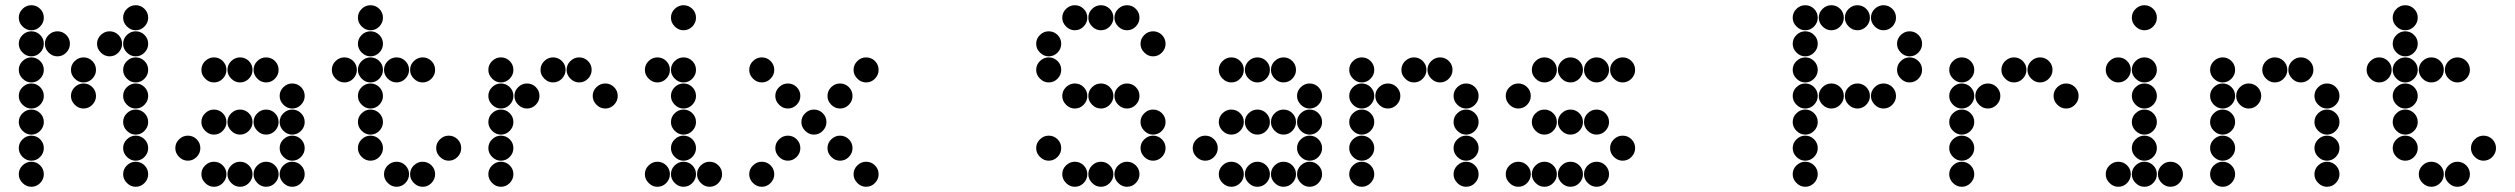

<svg xmlns="http://www.w3.org/2000/svg" viewBox="-20 -718 9640 736"><path d="M52 -650Q52 -631 66.5 -616.5Q81 -602 100 -602Q120 -602 134 -616.5Q148 -631 148 -650Q148 -670 134 -684Q120 -698 100 -698Q81 -698 66.5 -684Q52 -670 52 -650ZM452 -650Q452 -631 466.5 -616.5Q481 -602 500 -602Q520 -602 534 -616.5Q548 -631 548 -650Q548 -670 534 -684Q520 -698 500 -698Q481 -698 466.5 -684Q452 -670 452 -650ZM52 -550Q52 -531 66.5 -516.5Q81 -502 100 -502Q120 -502 134 -516.5Q148 -531 148 -550Q148 -570 134 -584Q120 -598 100 -598Q81 -598 66.5 -584Q52 -570 52 -550ZM152 -550Q152 -531 166.5 -516.5Q181 -502 200 -502Q220 -502 234 -516.5Q248 -531 248 -550Q248 -570 234 -584Q220 -598 200 -598Q181 -598 166.5 -584Q152 -570 152 -550ZM352 -550Q352 -531 366.5 -516.5Q381 -502 400 -502Q420 -502 434 -516.5Q448 -531 448 -550Q448 -570 434 -584Q420 -598 400 -598Q381 -598 366.5 -584Q352 -570 352 -550ZM452 -550Q452 -531 466.5 -516.5Q481 -502 500 -502Q520 -502 534 -516.5Q548 -531 548 -550Q548 -570 534 -584Q520 -598 500 -598Q481 -598 466.5 -584Q452 -570 452 -550ZM52 -450Q52 -431 66.5 -416.5Q81 -402 100 -402Q120 -402 134 -416.5Q148 -431 148 -450Q148 -470 134 -484Q120 -498 100 -498Q81 -498 66.5 -484Q52 -470 52 -450ZM252 -450Q252 -431 266.5 -416.5Q281 -402 300 -402Q320 -402 334 -416.5Q348 -431 348 -450Q348 -470 334 -484Q320 -498 300 -498Q281 -498 266.5 -484Q252 -470 252 -450ZM452 -450Q452 -431 466.5 -416.5Q481 -402 500 -402Q520 -402 534 -416.5Q548 -431 548 -450Q548 -470 534 -484Q520 -498 500 -498Q481 -498 466.5 -484Q452 -470 452 -450ZM52 -350Q52 -331 66.5 -316.5Q81 -302 100 -302Q120 -302 134 -316.5Q148 -331 148 -350Q148 -370 134 -384Q120 -398 100 -398Q81 -398 66.5 -384Q52 -370 52 -350ZM252 -350Q252 -331 266.5 -316.5Q281 -302 300 -302Q320 -302 334 -316.5Q348 -331 348 -350Q348 -370 334 -384Q320 -398 300 -398Q281 -398 266.5 -384Q252 -370 252 -350ZM452 -350Q452 -331 466.5 -316.5Q481 -302 500 -302Q520 -302 534 -316.5Q548 -331 548 -350Q548 -370 534 -384Q520 -398 500 -398Q481 -398 466.5 -384Q452 -370 452 -350ZM52 -250Q52 -231 66.5 -216.5Q81 -202 100 -202Q120 -202 134 -216.5Q148 -231 148 -250Q148 -270 134 -284Q120 -298 100 -298Q81 -298 66.5 -284Q52 -270 52 -250ZM452 -250Q452 -231 466.5 -216.5Q481 -202 500 -202Q520 -202 534 -216.5Q548 -231 548 -250Q548 -270 534 -284Q520 -298 500 -298Q481 -298 466.5 -284Q452 -270 452 -250ZM52 -150Q52 -131 66.5 -116.5Q81 -102 100 -102Q120 -102 134 -116.5Q148 -131 148 -150Q148 -170 134 -184Q120 -198 100 -198Q81 -198 66.5 -184Q52 -170 52 -150ZM452 -150Q452 -131 466.5 -116.5Q481 -102 500 -102Q520 -102 534 -116.5Q548 -131 548 -150Q548 -170 534 -184Q520 -198 500 -198Q481 -198 466.5 -184Q452 -170 452 -150ZM52 -50Q52 -31 66.5 -16.5Q81 -2 100 -2Q120 -2 134 -16.5Q148 -31 148 -50Q148 -70 134 -84Q120 -98 100 -98Q81 -98 66.5 -84Q52 -70 52 -50ZM452 -50Q452 -31 466.5 -16.5Q481 -2 500 -2Q520 -2 534 -16.5Q548 -31 548 -50Q548 -70 534 -84Q520 -98 500 -98Q481 -98 466.5 -84Q452 -70 452 -50Z M752 -450Q752 -431 766.5 -416.5Q781 -402 800 -402Q820 -402 834 -416.5Q848 -431 848 -450Q848 -470 834 -484Q820 -498 800 -498Q781 -498 766.5 -484Q752 -470 752 -450ZM852 -450Q852 -431 866.5 -416.5Q881 -402 900 -402Q920 -402 934 -416.5Q948 -431 948 -450Q948 -470 934 -484Q920 -498 900 -498Q881 -498 866.5 -484Q852 -470 852 -450ZM952 -450Q952 -431 966.5 -416.5Q981 -402 1000 -402Q1020 -402 1034 -416.5Q1048 -431 1048 -450Q1048 -470 1034 -484Q1020 -498 1000 -498Q981 -498 966.5 -484Q952 -470 952 -450ZM1052 -350Q1052 -331 1066.5 -316.5Q1081 -302 1100 -302Q1120 -302 1134 -316.5Q1148 -331 1148 -350Q1148 -370 1134 -384Q1120 -398 1100 -398Q1081 -398 1066.5 -384Q1052 -370 1052 -350ZM752 -250Q752 -231 766.5 -216.5Q781 -202 800 -202Q820 -202 834 -216.5Q848 -231 848 -250Q848 -270 834 -284Q820 -298 800 -298Q781 -298 766.5 -284Q752 -270 752 -250ZM852 -250Q852 -231 866.5 -216.5Q881 -202 900 -202Q920 -202 934 -216.5Q948 -231 948 -250Q948 -270 934 -284Q920 -298 900 -298Q881 -298 866.5 -284Q852 -270 852 -250ZM952 -250Q952 -231 966.5 -216.5Q981 -202 1000 -202Q1020 -202 1034 -216.5Q1048 -231 1048 -250Q1048 -270 1034 -284Q1020 -298 1000 -298Q981 -298 966.5 -284Q952 -270 952 -250ZM1052 -250Q1052 -231 1066.5 -216.5Q1081 -202 1100 -202Q1120 -202 1134 -216.5Q1148 -231 1148 -250Q1148 -270 1134 -284Q1120 -298 1100 -298Q1081 -298 1066.5 -284Q1052 -270 1052 -250ZM652 -150Q652 -131 666.5 -116.5Q681 -102 700 -102Q720 -102 734 -116.5Q748 -131 748 -150Q748 -170 734 -184Q720 -198 700 -198Q681 -198 666.5 -184Q652 -170 652 -150ZM1052 -150Q1052 -131 1066.5 -116.5Q1081 -102 1100 -102Q1120 -102 1134 -116.5Q1148 -131 1148 -150Q1148 -170 1134 -184Q1120 -198 1100 -198Q1081 -198 1066.5 -184Q1052 -170 1052 -150ZM752 -50Q752 -31 766.5 -16.5Q781 -2 800 -2Q820 -2 834 -16.5Q848 -31 848 -50Q848 -70 834 -84Q820 -98 800 -98Q781 -98 766.5 -84Q752 -70 752 -50ZM852 -50Q852 -31 866.5 -16.5Q881 -2 900 -2Q920 -2 934 -16.5Q948 -31 948 -50Q948 -70 934 -84Q920 -98 900 -98Q881 -98 866.5 -84Q852 -70 852 -50ZM952 -50Q952 -31 966.5 -16.5Q981 -2 1000 -2Q1020 -2 1034 -16.5Q1048 -31 1048 -50Q1048 -70 1034 -84Q1020 -98 1000 -98Q981 -98 966.5 -84Q952 -70 952 -50ZM1052 -50Q1052 -31 1066.5 -16.5Q1081 -2 1100 -2Q1120 -2 1134 -16.5Q1148 -31 1148 -50Q1148 -70 1134 -84Q1120 -98 1100 -98Q1081 -98 1066.5 -84Q1052 -70 1052 -50Z M1352 -650Q1352 -631 1366.5 -616.5Q1381 -602 1400 -602Q1420 -602 1434 -616.5Q1448 -631 1448 -650Q1448 -670 1434 -684Q1420 -698 1400 -698Q1381 -698 1366.5 -684Q1352 -670 1352 -650ZM1352 -550Q1352 -531 1366.5 -516.5Q1381 -502 1400 -502Q1420 -502 1434 -516.5Q1448 -531 1448 -550Q1448 -570 1434 -584Q1420 -598 1400 -598Q1381 -598 1366.5 -584Q1352 -570 1352 -550ZM1252 -450Q1252 -431 1266.5 -416.5Q1281 -402 1300 -402Q1320 -402 1334 -416.5Q1348 -431 1348 -450Q1348 -470 1334 -484Q1320 -498 1300 -498Q1281 -498 1266.5 -484Q1252 -470 1252 -450ZM1352 -450Q1352 -431 1366.5 -416.5Q1381 -402 1400 -402Q1420 -402 1434 -416.5Q1448 -431 1448 -450Q1448 -470 1434 -484Q1420 -498 1400 -498Q1381 -498 1366.5 -484Q1352 -470 1352 -450ZM1452 -450Q1452 -431 1466.5 -416.5Q1481 -402 1500 -402Q1520 -402 1534 -416.5Q1548 -431 1548 -450Q1548 -470 1534 -484Q1520 -498 1500 -498Q1481 -498 1466.5 -484Q1452 -470 1452 -450ZM1552 -450Q1552 -431 1566.5 -416.5Q1581 -402 1600 -402Q1620 -402 1634 -416.5Q1648 -431 1648 -450Q1648 -470 1634 -484Q1620 -498 1600 -498Q1581 -498 1566.5 -484Q1552 -470 1552 -450ZM1352 -350Q1352 -331 1366.5 -316.5Q1381 -302 1400 -302Q1420 -302 1434 -316.5Q1448 -331 1448 -350Q1448 -370 1434 -384Q1420 -398 1400 -398Q1381 -398 1366.5 -384Q1352 -370 1352 -350ZM1352 -250Q1352 -231 1366.5 -216.5Q1381 -202 1400 -202Q1420 -202 1434 -216.5Q1448 -231 1448 -250Q1448 -270 1434 -284Q1420 -298 1400 -298Q1381 -298 1366.5 -284Q1352 -270 1352 -250ZM1352 -150Q1352 -131 1366.5 -116.5Q1381 -102 1400 -102Q1420 -102 1434 -116.5Q1448 -131 1448 -150Q1448 -170 1434 -184Q1420 -198 1400 -198Q1381 -198 1366.5 -184Q1352 -170 1352 -150ZM1652 -150Q1652 -131 1666.5 -116.5Q1681 -102 1700 -102Q1720 -102 1734 -116.5Q1748 -131 1748 -150Q1748 -170 1734 -184Q1720 -198 1700 -198Q1681 -198 1666.5 -184Q1652 -170 1652 -150ZM1452 -50Q1452 -31 1466.5 -16.5Q1481 -2 1500 -2Q1520 -2 1534 -16.5Q1548 -31 1548 -50Q1548 -70 1534 -84Q1520 -98 1500 -98Q1481 -98 1466.5 -84Q1452 -70 1452 -50ZM1552 -50Q1552 -31 1566.5 -16.5Q1581 -2 1600 -2Q1620 -2 1634 -16.5Q1648 -31 1648 -50Q1648 -70 1634 -84Q1620 -98 1600 -98Q1581 -98 1566.5 -84Q1552 -70 1552 -50Z M1852 -450Q1852 -431 1866.5 -416.5Q1881 -402 1900 -402Q1920 -402 1934 -416.5Q1948 -431 1948 -450Q1948 -470 1934 -484Q1920 -498 1900 -498Q1881 -498 1866.5 -484Q1852 -470 1852 -450ZM2052 -450Q2052 -431 2066.5 -416.5Q2081 -402 2100 -402Q2120 -402 2134 -416.5Q2148 -431 2148 -450Q2148 -470 2134 -484Q2120 -498 2100 -498Q2081 -498 2066.5 -484Q2052 -470 2052 -450ZM2152 -450Q2152 -431 2166.5 -416.5Q2181 -402 2200 -402Q2220 -402 2234 -416.5Q2248 -431 2248 -450Q2248 -470 2234 -484Q2220 -498 2200 -498Q2181 -498 2166.5 -484Q2152 -470 2152 -450ZM1852 -350Q1852 -331 1866.5 -316.5Q1881 -302 1900 -302Q1920 -302 1934 -316.5Q1948 -331 1948 -350Q1948 -370 1934 -384Q1920 -398 1900 -398Q1881 -398 1866.5 -384Q1852 -370 1852 -350ZM1952 -350Q1952 -331 1966.5 -316.5Q1981 -302 2000 -302Q2020 -302 2034 -316.5Q2048 -331 2048 -350Q2048 -370 2034 -384Q2020 -398 2000 -398Q1981 -398 1966.5 -384Q1952 -370 1952 -350ZM2252 -350Q2252 -331 2266.5 -316.5Q2281 -302 2300 -302Q2320 -302 2334 -316.5Q2348 -331 2348 -350Q2348 -370 2334 -384Q2320 -398 2300 -398Q2281 -398 2266.5 -384Q2252 -370 2252 -350ZM1852 -250Q1852 -231 1866.5 -216.5Q1881 -202 1900 -202Q1920 -202 1934 -216.5Q1948 -231 1948 -250Q1948 -270 1934 -284Q1920 -298 1900 -298Q1881 -298 1866.5 -284Q1852 -270 1852 -250ZM1852 -150Q1852 -131 1866.5 -116.5Q1881 -102 1900 -102Q1920 -102 1934 -116.5Q1948 -131 1948 -150Q1948 -170 1934 -184Q1920 -198 1900 -198Q1881 -198 1866.5 -184Q1852 -170 1852 -150ZM1852 -50Q1852 -31 1866.5 -16.5Q1881 -2 1900 -2Q1920 -2 1934 -16.5Q1948 -31 1948 -50Q1948 -70 1934 -84Q1920 -98 1900 -98Q1881 -98 1866.5 -84Q1852 -70 1852 -50Z M2452 -450Q2452 -431 2466.5 -416.5Q2481 -402 2500 -402Q2520 -402 2534 -416.5Q2548 -431 2548 -450Q2548 -470 2534 -484Q2520 -498 2500 -498Q2481 -498 2466.5 -484Q2452 -470 2452 -450ZM2552 -450Q2552 -431 2566.5 -416.5Q2581 -402 2600 -402Q2620 -402 2634 -416.5Q2648 -431 2648 -450Q2648 -470 2634 -484Q2620 -498 2600 -498Q2581 -498 2566.5 -484Q2552 -470 2552 -450ZM2552 -350Q2552 -331 2566.5 -316.5Q2581 -302 2600 -302Q2620 -302 2634 -316.5Q2648 -331 2648 -350Q2648 -370 2634 -384Q2620 -398 2600 -398Q2581 -398 2566.5 -384Q2552 -370 2552 -350ZM2552 -250Q2552 -231 2566.5 -216.5Q2581 -202 2600 -202Q2620 -202 2634 -216.5Q2648 -231 2648 -250Q2648 -270 2634 -284Q2620 -298 2600 -298Q2581 -298 2566.5 -284Q2552 -270 2552 -250ZM2552 -150Q2552 -131 2566.5 -116.5Q2581 -102 2600 -102Q2620 -102 2634 -116.5Q2648 -131 2648 -150Q2648 -170 2634 -184Q2620 -198 2600 -198Q2581 -198 2566.5 -184Q2552 -170 2552 -150ZM2452 -50Q2452 -31 2466.5 -16.5Q2481 -2 2500 -2Q2520 -2 2534 -16.5Q2548 -31 2548 -50Q2548 -70 2534 -84Q2520 -98 2500 -98Q2481 -98 2466.5 -84Q2452 -70 2452 -50ZM2552 -50Q2552 -31 2566.5 -16.5Q2581 -2 2600 -2Q2620 -2 2634 -16.5Q2648 -31 2648 -50Q2648 -70 2634 -84Q2620 -98 2600 -98Q2581 -98 2566.5 -84Q2552 -70 2552 -50ZM2652 -50Q2652 -31 2666.5 -16.5Q2681 -2 2700 -2Q2720 -2 2734 -16.5Q2748 -31 2748 -50Q2748 -70 2734 -84Q2720 -98 2700 -98Q2681 -98 2666.5 -84Q2652 -70 2652 -50ZM2552 -650Q2552 -631 2566.5 -616.5Q2581 -602 2600 -602Q2620 -602 2634 -616.5Q2648 -631 2648 -650Q2648 -670 2634 -684Q2620 -698 2600 -698Q2581 -698 2566.5 -684Q2552 -670 2552 -650Z M2852 -450Q2852 -431 2866.5 -416.5Q2881 -402 2900 -402Q2920 -402 2934 -416.5Q2948 -431 2948 -450Q2948 -470 2934 -484Q2920 -498 2900 -498Q2881 -498 2866.5 -484Q2852 -470 2852 -450ZM3252 -450Q3252 -431 3266.5 -416.5Q3281 -402 3300 -402Q3320 -402 3334 -416.5Q3348 -431 3348 -450Q3348 -470 3334 -484Q3320 -498 3300 -498Q3281 -498 3266.5 -484Q3252 -470 3252 -450ZM2952 -350Q2952 -331 2966.5 -316.5Q2981 -302 3000 -302Q3020 -302 3034 -316.5Q3048 -331 3048 -350Q3048 -370 3034 -384Q3020 -398 3000 -398Q2981 -398 2966.5 -384Q2952 -370 2952 -350ZM3152 -350Q3152 -331 3166.5 -316.5Q3181 -302 3200 -302Q3220 -302 3234 -316.5Q3248 -331 3248 -350Q3248 -370 3234 -384Q3220 -398 3200 -398Q3181 -398 3166.5 -384Q3152 -370 3152 -350ZM3052 -250Q3052 -231 3066.5 -216.5Q3081 -202 3100 -202Q3120 -202 3134 -216.5Q3148 -231 3148 -250Q3148 -270 3134 -284Q3120 -298 3100 -298Q3081 -298 3066.5 -284Q3052 -270 3052 -250ZM2952 -150Q2952 -131 2966.5 -116.5Q2981 -102 3000 -102Q3020 -102 3034 -116.5Q3048 -131 3048 -150Q3048 -170 3034 -184Q3020 -198 3000 -198Q2981 -198 2966.5 -184Q2952 -170 2952 -150ZM3152 -150Q3152 -131 3166.5 -116.5Q3181 -102 3200 -102Q3220 -102 3234 -116.5Q3248 -131 3248 -150Q3248 -170 3234 -184Q3220 -198 3200 -198Q3181 -198 3166.5 -184Q3152 -170 3152 -150ZM2852 -50Q2852 -31 2866.5 -16.5Q2881 -2 2900 -2Q2920 -2 2934 -16.5Q2948 -31 2948 -50Q2948 -70 2934 -84Q2920 -98 2900 -98Q2881 -98 2866.5 -84Q2852 -70 2852 -50ZM3252 -50Q3252 -31 3266.5 -16.5Q3281 -2 3300 -2Q3320 -2 3334 -16.5Q3348 -31 3348 -50Q3348 -70 3334 -84Q3320 -98 3300 -98Q3281 -98 3266.5 -84Q3252 -70 3252 -50Z M4052 -650Q4052 -631 4066.5 -616.5Q4081 -602 4100 -602Q4120 -602 4134 -616.5Q4148 -631 4148 -650Q4148 -670 4134 -684Q4120 -698 4100 -698Q4081 -698 4066.5 -684Q4052 -670 4052 -650ZM4152 -650Q4152 -631 4166.5 -616.5Q4181 -602 4200 -602Q4220 -602 4234 -616.5Q4248 -631 4248 -650Q4248 -670 4234 -684Q4220 -698 4200 -698Q4181 -698 4166.5 -684Q4152 -670 4152 -650ZM4252 -650Q4252 -631 4266.5 -616.5Q4281 -602 4300 -602Q4320 -602 4334 -616.5Q4348 -631 4348 -650Q4348 -670 4334 -684Q4320 -698 4300 -698Q4281 -698 4266.5 -684Q4252 -670 4252 -650ZM3952 -550Q3952 -531 3966.5 -516.5Q3981 -502 4000 -502Q4020 -502 4034 -516.5Q4048 -531 4048 -550Q4048 -570 4034 -584Q4020 -598 4000 -598Q3981 -598 3966.5 -584Q3952 -570 3952 -550ZM4352 -550Q4352 -531 4366.5 -516.5Q4381 -502 4400 -502Q4420 -502 4434 -516.5Q4448 -531 4448 -550Q4448 -570 4434 -584Q4420 -598 4400 -598Q4381 -598 4366.5 -584Q4352 -570 4352 -550ZM3952 -450Q3952 -431 3966.5 -416.5Q3981 -402 4000 -402Q4020 -402 4034 -416.5Q4048 -431 4048 -450Q4048 -470 4034 -484Q4020 -498 4000 -498Q3981 -498 3966.5 -484Q3952 -470 3952 -450ZM4052 -350Q4052 -331 4066.5 -316.5Q4081 -302 4100 -302Q4120 -302 4134 -316.5Q4148 -331 4148 -350Q4148 -370 4134 -384Q4120 -398 4100 -398Q4081 -398 4066.5 -384Q4052 -370 4052 -350ZM4152 -350Q4152 -331 4166.5 -316.5Q4181 -302 4200 -302Q4220 -302 4234 -316.5Q4248 -331 4248 -350Q4248 -370 4234 -384Q4220 -398 4200 -398Q4181 -398 4166.5 -384Q4152 -370 4152 -350ZM4252 -350Q4252 -331 4266.5 -316.5Q4281 -302 4300 -302Q4320 -302 4334 -316.5Q4348 -331 4348 -350Q4348 -370 4334 -384Q4320 -398 4300 -398Q4281 -398 4266.5 -384Q4252 -370 4252 -350ZM4352 -250Q4352 -231 4366.5 -216.5Q4381 -202 4400 -202Q4420 -202 4434 -216.5Q4448 -231 4448 -250Q4448 -270 4434 -284Q4420 -298 4400 -298Q4381 -298 4366.5 -284Q4352 -270 4352 -250ZM3952 -150Q3952 -131 3966.5 -116.5Q3981 -102 4000 -102Q4020 -102 4034 -116.5Q4048 -131 4048 -150Q4048 -170 4034 -184Q4020 -198 4000 -198Q3981 -198 3966.5 -184Q3952 -170 3952 -150ZM4352 -150Q4352 -131 4366.5 -116.5Q4381 -102 4400 -102Q4420 -102 4434 -116.5Q4448 -131 4448 -150Q4448 -170 4434 -184Q4420 -198 4400 -198Q4381 -198 4366.5 -184Q4352 -170 4352 -150ZM4052 -50Q4052 -31 4066.5 -16.5Q4081 -2 4100 -2Q4120 -2 4134 -16.5Q4148 -31 4148 -50Q4148 -70 4134 -84Q4120 -98 4100 -98Q4081 -98 4066.5 -84Q4052 -70 4052 -50ZM4152 -50Q4152 -31 4166.5 -16.5Q4181 -2 4200 -2Q4220 -2 4234 -16.5Q4248 -31 4248 -50Q4248 -70 4234 -84Q4220 -98 4200 -98Q4181 -98 4166.5 -84Q4152 -70 4152 -50ZM4252 -50Q4252 -31 4266.5 -16.5Q4281 -2 4300 -2Q4320 -2 4334 -16.5Q4348 -31 4348 -50Q4348 -70 4334 -84Q4320 -98 4300 -98Q4281 -98 4266.5 -84Q4252 -70 4252 -50Z M4652 -450Q4652 -431 4666.5 -416.5Q4681 -402 4700 -402Q4720 -402 4734 -416.5Q4748 -431 4748 -450Q4748 -470 4734 -484Q4720 -498 4700 -498Q4681 -498 4666.5 -484Q4652 -470 4652 -450ZM4752 -450Q4752 -431 4766.5 -416.5Q4781 -402 4800 -402Q4820 -402 4834 -416.5Q4848 -431 4848 -450Q4848 -470 4834 -484Q4820 -498 4800 -498Q4781 -498 4766.5 -484Q4752 -470 4752 -450ZM4852 -450Q4852 -431 4866.5 -416.5Q4881 -402 4900 -402Q4920 -402 4934 -416.5Q4948 -431 4948 -450Q4948 -470 4934 -484Q4920 -498 4900 -498Q4881 -498 4866.5 -484Q4852 -470 4852 -450ZM4952 -350Q4952 -331 4966.5 -316.5Q4981 -302 5000 -302Q5020 -302 5034 -316.5Q5048 -331 5048 -350Q5048 -370 5034 -384Q5020 -398 5000 -398Q4981 -398 4966.5 -384Q4952 -370 4952 -350ZM4652 -250Q4652 -231 4666.5 -216.5Q4681 -202 4700 -202Q4720 -202 4734 -216.5Q4748 -231 4748 -250Q4748 -270 4734 -284Q4720 -298 4700 -298Q4681 -298 4666.5 -284Q4652 -270 4652 -250ZM4752 -250Q4752 -231 4766.5 -216.5Q4781 -202 4800 -202Q4820 -202 4834 -216.5Q4848 -231 4848 -250Q4848 -270 4834 -284Q4820 -298 4800 -298Q4781 -298 4766.5 -284Q4752 -270 4752 -250ZM4852 -250Q4852 -231 4866.5 -216.5Q4881 -202 4900 -202Q4920 -202 4934 -216.5Q4948 -231 4948 -250Q4948 -270 4934 -284Q4920 -298 4900 -298Q4881 -298 4866.5 -284Q4852 -270 4852 -250ZM4952 -250Q4952 -231 4966.5 -216.5Q4981 -202 5000 -202Q5020 -202 5034 -216.5Q5048 -231 5048 -250Q5048 -270 5034 -284Q5020 -298 5000 -298Q4981 -298 4966.5 -284Q4952 -270 4952 -250ZM4552 -150Q4552 -131 4566.5 -116.5Q4581 -102 4600 -102Q4620 -102 4634 -116.5Q4648 -131 4648 -150Q4648 -170 4634 -184Q4620 -198 4600 -198Q4581 -198 4566.5 -184Q4552 -170 4552 -150ZM4952 -150Q4952 -131 4966.5 -116.5Q4981 -102 5000 -102Q5020 -102 5034 -116.5Q5048 -131 5048 -150Q5048 -170 5034 -184Q5020 -198 5000 -198Q4981 -198 4966.5 -184Q4952 -170 4952 -150ZM4652 -50Q4652 -31 4666.5 -16.5Q4681 -2 4700 -2Q4720 -2 4734 -16.5Q4748 -31 4748 -50Q4748 -70 4734 -84Q4720 -98 4700 -98Q4681 -98 4666.5 -84Q4652 -70 4652 -50ZM4752 -50Q4752 -31 4766.5 -16.5Q4781 -2 4800 -2Q4820 -2 4834 -16.5Q4848 -31 4848 -50Q4848 -70 4834 -84Q4820 -98 4800 -98Q4781 -98 4766.5 -84Q4752 -70 4752 -50ZM4852 -50Q4852 -31 4866.5 -16.5Q4881 -2 4900 -2Q4920 -2 4934 -16.5Q4948 -31 4948 -50Q4948 -70 4934 -84Q4920 -98 4900 -98Q4881 -98 4866.5 -84Q4852 -70 4852 -50ZM4952 -50Q4952 -31 4966.5 -16.5Q4981 -2 5000 -2Q5020 -2 5034 -16.5Q5048 -31 5048 -50Q5048 -70 5034 -84Q5020 -98 5000 -98Q4981 -98 4966.5 -84Q4952 -70 4952 -50Z M5152 -450Q5152 -431 5166.5 -416.5Q5181 -402 5200 -402Q5220 -402 5234 -416.5Q5248 -431 5248 -450Q5248 -470 5234 -484Q5220 -498 5200 -498Q5181 -498 5166.5 -484Q5152 -470 5152 -450ZM5352 -450Q5352 -431 5366.5 -416.5Q5381 -402 5400 -402Q5420 -402 5434 -416.5Q5448 -431 5448 -450Q5448 -470 5434 -484Q5420 -498 5400 -498Q5381 -498 5366.5 -484Q5352 -470 5352 -450ZM5452 -450Q5452 -431 5466.5 -416.5Q5481 -402 5500 -402Q5520 -402 5534 -416.5Q5548 -431 5548 -450Q5548 -470 5534 -484Q5520 -498 5500 -498Q5481 -498 5466.5 -484Q5452 -470 5452 -450ZM5152 -350Q5152 -331 5166.5 -316.5Q5181 -302 5200 -302Q5220 -302 5234 -316.5Q5248 -331 5248 -350Q5248 -370 5234 -384Q5220 -398 5200 -398Q5181 -398 5166.5 -384Q5152 -370 5152 -350ZM5252 -350Q5252 -331 5266.5 -316.5Q5281 -302 5300 -302Q5320 -302 5334 -316.5Q5348 -331 5348 -350Q5348 -370 5334 -384Q5320 -398 5300 -398Q5281 -398 5266.5 -384Q5252 -370 5252 -350ZM5552 -350Q5552 -331 5566.5 -316.5Q5581 -302 5600 -302Q5620 -302 5634 -316.5Q5648 -331 5648 -350Q5648 -370 5634 -384Q5620 -398 5600 -398Q5581 -398 5566.5 -384Q5552 -370 5552 -350ZM5152 -250Q5152 -231 5166.5 -216.5Q5181 -202 5200 -202Q5220 -202 5234 -216.5Q5248 -231 5248 -250Q5248 -270 5234 -284Q5220 -298 5200 -298Q5181 -298 5166.5 -284Q5152 -270 5152 -250ZM5552 -250Q5552 -231 5566.5 -216.5Q5581 -202 5600 -202Q5620 -202 5634 -216.5Q5648 -231 5648 -250Q5648 -270 5634 -284Q5620 -298 5600 -298Q5581 -298 5566.5 -284Q5552 -270 5552 -250ZM5152 -150Q5152 -131 5166.5 -116.5Q5181 -102 5200 -102Q5220 -102 5234 -116.5Q5248 -131 5248 -150Q5248 -170 5234 -184Q5220 -198 5200 -198Q5181 -198 5166.5 -184Q5152 -170 5152 -150ZM5552 -150Q5552 -131 5566.5 -116.5Q5581 -102 5600 -102Q5620 -102 5634 -116.5Q5648 -131 5648 -150Q5648 -170 5634 -184Q5620 -198 5600 -198Q5581 -198 5566.5 -184Q5552 -170 5552 -150ZM5152 -50Q5152 -31 5166.5 -16.5Q5181 -2 5200 -2Q5220 -2 5234 -16.5Q5248 -31 5248 -50Q5248 -70 5234 -84Q5220 -98 5200 -98Q5181 -98 5166.5 -84Q5152 -70 5152 -50ZM5552 -50Q5552 -31 5566.5 -16.5Q5581 -2 5600 -2Q5620 -2 5634 -16.5Q5648 -31 5648 -50Q5648 -70 5634 -84Q5620 -98 5600 -98Q5581 -98 5566.5 -84Q5552 -70 5552 -50Z M5852 -450Q5852 -431 5866.5 -416.5Q5881 -402 5900 -402Q5920 -402 5934 -416.5Q5948 -431 5948 -450Q5948 -470 5934 -484Q5920 -498 5900 -498Q5881 -498 5866.5 -484Q5852 -470 5852 -450ZM5952 -450Q5952 -431 5966.5 -416.5Q5981 -402 6000 -402Q6020 -402 6034 -416.5Q6048 -431 6048 -450Q6048 -470 6034 -484Q6020 -498 6000 -498Q5981 -498 5966.5 -484Q5952 -470 5952 -450ZM6052 -450Q6052 -431 6066.5 -416.5Q6081 -402 6100 -402Q6120 -402 6134 -416.5Q6148 -431 6148 -450Q6148 -470 6134 -484Q6120 -498 6100 -498Q6081 -498 6066.5 -484Q6052 -470 6052 -450ZM6152 -450Q6152 -431 6166.5 -416.5Q6181 -402 6200 -402Q6220 -402 6234 -416.5Q6248 -431 6248 -450Q6248 -470 6234 -484Q6220 -498 6200 -498Q6181 -498 6166.5 -484Q6152 -470 6152 -450ZM5752 -350Q5752 -331 5766.5 -316.5Q5781 -302 5800 -302Q5820 -302 5834 -316.5Q5848 -331 5848 -350Q5848 -370 5834 -384Q5820 -398 5800 -398Q5781 -398 5766.5 -384Q5752 -370 5752 -350ZM5852 -250Q5852 -231 5866.5 -216.5Q5881 -202 5900 -202Q5920 -202 5934 -216.5Q5948 -231 5948 -250Q5948 -270 5934 -284Q5920 -298 5900 -298Q5881 -298 5866.5 -284Q5852 -270 5852 -250ZM5952 -250Q5952 -231 5966.5 -216.5Q5981 -202 6000 -202Q6020 -202 6034 -216.5Q6048 -231 6048 -250Q6048 -270 6034 -284Q6020 -298 6000 -298Q5981 -298 5966.5 -284Q5952 -270 5952 -250ZM6052 -250Q6052 -231 6066.5 -216.5Q6081 -202 6100 -202Q6120 -202 6134 -216.5Q6148 -231 6148 -250Q6148 -270 6134 -284Q6120 -298 6100 -298Q6081 -298 6066.5 -284Q6052 -270 6052 -250ZM6152 -150Q6152 -131 6166.5 -116.5Q6181 -102 6200 -102Q6220 -102 6234 -116.5Q6248 -131 6248 -150Q6248 -170 6234 -184Q6220 -198 6200 -198Q6181 -198 6166.5 -184Q6152 -170 6152 -150ZM5752 -50Q5752 -31 5766.5 -16.5Q5781 -2 5800 -2Q5820 -2 5834 -16.5Q5848 -31 5848 -50Q5848 -70 5834 -84Q5820 -98 5800 -98Q5781 -98 5766.5 -84Q5752 -70 5752 -50ZM5852 -50Q5852 -31 5866.5 -16.5Q5881 -2 5900 -2Q5920 -2 5934 -16.5Q5948 -31 5948 -50Q5948 -70 5934 -84Q5920 -98 5900 -98Q5881 -98 5866.5 -84Q5852 -70 5852 -50ZM5952 -50Q5952 -31 5966.5 -16.5Q5981 -2 6000 -2Q6020 -2 6034 -16.5Q6048 -31 6048 -50Q6048 -70 6034 -84Q6020 -98 6000 -98Q5981 -98 5966.5 -84Q5952 -70 5952 -50ZM6052 -50Q6052 -31 6066.5 -16.5Q6081 -2 6100 -2Q6120 -2 6134 -16.5Q6148 -31 6148 -50Q6148 -70 6134 -84Q6120 -98 6100 -98Q6081 -98 6066.5 -84Q6052 -70 6052 -50Z M6852 -650Q6852 -631 6866.5 -616.5Q6881 -602 6900 -602Q6920 -602 6934 -616.5Q6948 -631 6948 -650Q6948 -670 6934 -684Q6920 -698 6900 -698Q6881 -698 6866.5 -684Q6852 -670 6852 -650ZM6952 -650Q6952 -631 6966.5 -616.5Q6981 -602 7000 -602Q7020 -602 7034 -616.5Q7048 -631 7048 -650Q7048 -670 7034 -684Q7020 -698 7000 -698Q6981 -698 6966.5 -684Q6952 -670 6952 -650ZM7052 -650Q7052 -631 7066.5 -616.5Q7081 -602 7100 -602Q7120 -602 7134 -616.5Q7148 -631 7148 -650Q7148 -670 7134 -684Q7120 -698 7100 -698Q7081 -698 7066.5 -684Q7052 -670 7052 -650ZM7152 -650Q7152 -631 7166.5 -616.5Q7181 -602 7200 -602Q7220 -602 7234 -616.5Q7248 -631 7248 -650Q7248 -670 7234 -684Q7220 -698 7200 -698Q7181 -698 7166.5 -684Q7152 -670 7152 -650ZM6852 -550Q6852 -531 6866.5 -516.5Q6881 -502 6900 -502Q6920 -502 6934 -516.5Q6948 -531 6948 -550Q6948 -570 6934 -584Q6920 -598 6900 -598Q6881 -598 6866.5 -584Q6852 -570 6852 -550ZM7252 -550Q7252 -531 7266.5 -516.5Q7281 -502 7300 -502Q7320 -502 7334 -516.5Q7348 -531 7348 -550Q7348 -570 7334 -584Q7320 -598 7300 -598Q7281 -598 7266.5 -584Q7252 -570 7252 -550ZM6852 -450Q6852 -431 6866.5 -416.5Q6881 -402 6900 -402Q6920 -402 6934 -416.5Q6948 -431 6948 -450Q6948 -470 6934 -484Q6920 -498 6900 -498Q6881 -498 6866.5 -484Q6852 -470 6852 -450ZM7252 -450Q7252 -431 7266.5 -416.5Q7281 -402 7300 -402Q7320 -402 7334 -416.5Q7348 -431 7348 -450Q7348 -470 7334 -484Q7320 -498 7300 -498Q7281 -498 7266.5 -484Q7252 -470 7252 -450ZM6852 -350Q6852 -331 6866.5 -316.5Q6881 -302 6900 -302Q6920 -302 6934 -316.5Q6948 -331 6948 -350Q6948 -370 6934 -384Q6920 -398 6900 -398Q6881 -398 6866.5 -384Q6852 -370 6852 -350ZM6952 -350Q6952 -331 6966.5 -316.5Q6981 -302 7000 -302Q7020 -302 7034 -316.5Q7048 -331 7048 -350Q7048 -370 7034 -384Q7020 -398 7000 -398Q6981 -398 6966.5 -384Q6952 -370 6952 -350ZM7052 -350Q7052 -331 7066.5 -316.5Q7081 -302 7100 -302Q7120 -302 7134 -316.5Q7148 -331 7148 -350Q7148 -370 7134 -384Q7120 -398 7100 -398Q7081 -398 7066.5 -384Q7052 -370 7052 -350ZM7152 -350Q7152 -331 7166.5 -316.5Q7181 -302 7200 -302Q7220 -302 7234 -316.5Q7248 -331 7248 -350Q7248 -370 7234 -384Q7220 -398 7200 -398Q7181 -398 7166.5 -384Q7152 -370 7152 -350ZM6852 -250Q6852 -231 6866.5 -216.5Q6881 -202 6900 -202Q6920 -202 6934 -216.5Q6948 -231 6948 -250Q6948 -270 6934 -284Q6920 -298 6900 -298Q6881 -298 6866.5 -284Q6852 -270 6852 -250ZM6852 -150Q6852 -131 6866.5 -116.5Q6881 -102 6900 -102Q6920 -102 6934 -116.5Q6948 -131 6948 -150Q6948 -170 6934 -184Q6920 -198 6900 -198Q6881 -198 6866.5 -184Q6852 -170 6852 -150ZM6852 -50Q6852 -31 6866.5 -16.5Q6881 -2 6900 -2Q6920 -2 6934 -16.5Q6948 -31 6948 -50Q6948 -70 6934 -84Q6920 -98 6900 -98Q6881 -98 6866.5 -84Q6852 -70 6852 -50Z M7452 -450Q7452 -431 7466.5 -416.5Q7481 -402 7500 -402Q7520 -402 7534 -416.5Q7548 -431 7548 -450Q7548 -470 7534 -484Q7520 -498 7500 -498Q7481 -498 7466.5 -484Q7452 -470 7452 -450ZM7652 -450Q7652 -431 7666.5 -416.5Q7681 -402 7700 -402Q7720 -402 7734 -416.5Q7748 -431 7748 -450Q7748 -470 7734 -484Q7720 -498 7700 -498Q7681 -498 7666.5 -484Q7652 -470 7652 -450ZM7752 -450Q7752 -431 7766.5 -416.5Q7781 -402 7800 -402Q7820 -402 7834 -416.5Q7848 -431 7848 -450Q7848 -470 7834 -484Q7820 -498 7800 -498Q7781 -498 7766.5 -484Q7752 -470 7752 -450ZM7452 -350Q7452 -331 7466.5 -316.5Q7481 -302 7500 -302Q7520 -302 7534 -316.5Q7548 -331 7548 -350Q7548 -370 7534 -384Q7520 -398 7500 -398Q7481 -398 7466.5 -384Q7452 -370 7452 -350ZM7552 -350Q7552 -331 7566.5 -316.5Q7581 -302 7600 -302Q7620 -302 7634 -316.5Q7648 -331 7648 -350Q7648 -370 7634 -384Q7620 -398 7600 -398Q7581 -398 7566.5 -384Q7552 -370 7552 -350ZM7852 -350Q7852 -331 7866.5 -316.5Q7881 -302 7900 -302Q7920 -302 7934 -316.5Q7948 -331 7948 -350Q7948 -370 7934 -384Q7920 -398 7900 -398Q7881 -398 7866.5 -384Q7852 -370 7852 -350ZM7452 -250Q7452 -231 7466.5 -216.5Q7481 -202 7500 -202Q7520 -202 7534 -216.5Q7548 -231 7548 -250Q7548 -270 7534 -284Q7520 -298 7500 -298Q7481 -298 7466.5 -284Q7452 -270 7452 -250ZM7452 -150Q7452 -131 7466.5 -116.5Q7481 -102 7500 -102Q7520 -102 7534 -116.5Q7548 -131 7548 -150Q7548 -170 7534 -184Q7520 -198 7500 -198Q7481 -198 7466.5 -184Q7452 -170 7452 -150ZM7452 -50Q7452 -31 7466.5 -16.5Q7481 -2 7500 -2Q7520 -2 7534 -16.5Q7548 -31 7548 -50Q7548 -70 7534 -84Q7520 -98 7500 -98Q7481 -98 7466.5 -84Q7452 -70 7452 -50Z M8052 -450Q8052 -431 8066.5 -416.5Q8081 -402 8100 -402Q8120 -402 8134 -416.5Q8148 -431 8148 -450Q8148 -470 8134 -484Q8120 -498 8100 -498Q8081 -498 8066.5 -484Q8052 -470 8052 -450ZM8152 -450Q8152 -431 8166.5 -416.5Q8181 -402 8200 -402Q8220 -402 8234 -416.5Q8248 -431 8248 -450Q8248 -470 8234 -484Q8220 -498 8200 -498Q8181 -498 8166.5 -484Q8152 -470 8152 -450ZM8152 -350Q8152 -331 8166.5 -316.5Q8181 -302 8200 -302Q8220 -302 8234 -316.5Q8248 -331 8248 -350Q8248 -370 8234 -384Q8220 -398 8200 -398Q8181 -398 8166.5 -384Q8152 -370 8152 -350ZM8152 -250Q8152 -231 8166.5 -216.5Q8181 -202 8200 -202Q8220 -202 8234 -216.5Q8248 -231 8248 -250Q8248 -270 8234 -284Q8220 -298 8200 -298Q8181 -298 8166.5 -284Q8152 -270 8152 -250ZM8152 -150Q8152 -131 8166.5 -116.5Q8181 -102 8200 -102Q8220 -102 8234 -116.5Q8248 -131 8248 -150Q8248 -170 8234 -184Q8220 -198 8200 -198Q8181 -198 8166.5 -184Q8152 -170 8152 -150ZM8052 -50Q8052 -31 8066.5 -16.5Q8081 -2 8100 -2Q8120 -2 8134 -16.5Q8148 -31 8148 -50Q8148 -70 8134 -84Q8120 -98 8100 -98Q8081 -98 8066.5 -84Q8052 -70 8052 -50ZM8152 -50Q8152 -31 8166.5 -16.5Q8181 -2 8200 -2Q8220 -2 8234 -16.5Q8248 -31 8248 -50Q8248 -70 8234 -84Q8220 -98 8200 -98Q8181 -98 8166.5 -84Q8152 -70 8152 -50ZM8252 -50Q8252 -31 8266.5 -16.5Q8281 -2 8300 -2Q8320 -2 8334 -16.5Q8348 -31 8348 -50Q8348 -70 8334 -84Q8320 -98 8300 -98Q8281 -98 8266.5 -84Q8252 -70 8252 -50ZM8152 -650Q8152 -631 8166.5 -616.5Q8181 -602 8200 -602Q8220 -602 8234 -616.5Q8248 -631 8248 -650Q8248 -670 8234 -684Q8220 -698 8200 -698Q8181 -698 8166.5 -684Q8152 -670 8152 -650Z M8452 -450Q8452 -431 8466.5 -416.5Q8481 -402 8500 -402Q8520 -402 8534 -416.5Q8548 -431 8548 -450Q8548 -470 8534 -484Q8520 -498 8500 -498Q8481 -498 8466.5 -484Q8452 -470 8452 -450ZM8652 -450Q8652 -431 8666.5 -416.5Q8681 -402 8700 -402Q8720 -402 8734 -416.5Q8748 -431 8748 -450Q8748 -470 8734 -484Q8720 -498 8700 -498Q8681 -498 8666.5 -484Q8652 -470 8652 -450ZM8752 -450Q8752 -431 8766.5 -416.5Q8781 -402 8800 -402Q8820 -402 8834 -416.5Q8848 -431 8848 -450Q8848 -470 8834 -484Q8820 -498 8800 -498Q8781 -498 8766.5 -484Q8752 -470 8752 -450ZM8452 -350Q8452 -331 8466.5 -316.5Q8481 -302 8500 -302Q8520 -302 8534 -316.5Q8548 -331 8548 -350Q8548 -370 8534 -384Q8520 -398 8500 -398Q8481 -398 8466.5 -384Q8452 -370 8452 -350ZM8552 -350Q8552 -331 8566.5 -316.5Q8581 -302 8600 -302Q8620 -302 8634 -316.5Q8648 -331 8648 -350Q8648 -370 8634 -384Q8620 -398 8600 -398Q8581 -398 8566.5 -384Q8552 -370 8552 -350ZM8852 -350Q8852 -331 8866.5 -316.5Q8881 -302 8900 -302Q8920 -302 8934 -316.5Q8948 -331 8948 -350Q8948 -370 8934 -384Q8920 -398 8900 -398Q8881 -398 8866.5 -384Q8852 -370 8852 -350ZM8452 -250Q8452 -231 8466.5 -216.5Q8481 -202 8500 -202Q8520 -202 8534 -216.5Q8548 -231 8548 -250Q8548 -270 8534 -284Q8520 -298 8500 -298Q8481 -298 8466.5 -284Q8452 -270 8452 -250ZM8852 -250Q8852 -231 8866.5 -216.5Q8881 -202 8900 -202Q8920 -202 8934 -216.5Q8948 -231 8948 -250Q8948 -270 8934 -284Q8920 -298 8900 -298Q8881 -298 8866.5 -284Q8852 -270 8852 -250ZM8452 -150Q8452 -131 8466.5 -116.5Q8481 -102 8500 -102Q8520 -102 8534 -116.5Q8548 -131 8548 -150Q8548 -170 8534 -184Q8520 -198 8500 -198Q8481 -198 8466.5 -184Q8452 -170 8452 -150ZM8852 -150Q8852 -131 8866.5 -116.5Q8881 -102 8900 -102Q8920 -102 8934 -116.5Q8948 -131 8948 -150Q8948 -170 8934 -184Q8920 -198 8900 -198Q8881 -198 8866.5 -184Q8852 -170 8852 -150ZM8452 -50Q8452 -31 8466.5 -16.5Q8481 -2 8500 -2Q8520 -2 8534 -16.5Q8548 -31 8548 -50Q8548 -70 8534 -84Q8520 -98 8500 -98Q8481 -98 8466.5 -84Q8452 -70 8452 -50ZM8852 -50Q8852 -31 8866.5 -16.5Q8881 -2 8900 -2Q8920 -2 8934 -16.5Q8948 -31 8948 -50Q8948 -70 8934 -84Q8920 -98 8900 -98Q8881 -98 8866.5 -84Q8852 -70 8852 -50Z M9152 -650Q9152 -631 9166.5 -616.5Q9181 -602 9200 -602Q9220 -602 9234 -616.5Q9248 -631 9248 -650Q9248 -670 9234 -684Q9220 -698 9200 -698Q9181 -698 9166.5 -684Q9152 -670 9152 -650ZM9152 -550Q9152 -531 9166.5 -516.5Q9181 -502 9200 -502Q9220 -502 9234 -516.5Q9248 -531 9248 -550Q9248 -570 9234 -584Q9220 -598 9200 -598Q9181 -598 9166.5 -584Q9152 -570 9152 -550ZM9052 -450Q9052 -431 9066.5 -416.5Q9081 -402 9100 -402Q9120 -402 9134 -416.5Q9148 -431 9148 -450Q9148 -470 9134 -484Q9120 -498 9100 -498Q9081 -498 9066.5 -484Q9052 -470 9052 -450ZM9152 -450Q9152 -431 9166.5 -416.5Q9181 -402 9200 -402Q9220 -402 9234 -416.5Q9248 -431 9248 -450Q9248 -470 9234 -484Q9220 -498 9200 -498Q9181 -498 9166.5 -484Q9152 -470 9152 -450ZM9252 -450Q9252 -431 9266.5 -416.5Q9281 -402 9300 -402Q9320 -402 9334 -416.5Q9348 -431 9348 -450Q9348 -470 9334 -484Q9320 -498 9300 -498Q9281 -498 9266.5 -484Q9252 -470 9252 -450ZM9352 -450Q9352 -431 9366.5 -416.5Q9381 -402 9400 -402Q9420 -402 9434 -416.5Q9448 -431 9448 -450Q9448 -470 9434 -484Q9420 -498 9400 -498Q9381 -498 9366.5 -484Q9352 -470 9352 -450ZM9152 -350Q9152 -331 9166.5 -316.5Q9181 -302 9200 -302Q9220 -302 9234 -316.5Q9248 -331 9248 -350Q9248 -370 9234 -384Q9220 -398 9200 -398Q9181 -398 9166.5 -384Q9152 -370 9152 -350ZM9152 -250Q9152 -231 9166.5 -216.5Q9181 -202 9200 -202Q9220 -202 9234 -216.5Q9248 -231 9248 -250Q9248 -270 9234 -284Q9220 -298 9200 -298Q9181 -298 9166.5 -284Q9152 -270 9152 -250ZM9152 -150Q9152 -131 9166.5 -116.5Q9181 -102 9200 -102Q9220 -102 9234 -116.5Q9248 -131 9248 -150Q9248 -170 9234 -184Q9220 -198 9200 -198Q9181 -198 9166.5 -184Q9152 -170 9152 -150ZM9452 -150Q9452 -131 9466.5 -116.5Q9481 -102 9500 -102Q9520 -102 9534 -116.5Q9548 -131 9548 -150Q9548 -170 9534 -184Q9520 -198 9500 -198Q9481 -198 9466.5 -184Q9452 -170 9452 -150ZM9252 -50Q9252 -31 9266.5 -16.5Q9281 -2 9300 -2Q9320 -2 9334 -16.5Q9348 -31 9348 -50Q9348 -70 9334 -84Q9320 -98 9300 -98Q9281 -98 9266.5 -84Q9252 -70 9252 -50ZM9352 -50Q9352 -31 9366.5 -16.5Q9381 -2 9400 -2Q9420 -2 9434 -16.5Q9448 -31 9448 -50Q9448 -70 9434 -84Q9420 -98 9400 -98Q9381 -98 9366.5 -84Q9352 -70 9352 -50Z"/></svg>

Font: Matrix Sans Print
Style: Regular
Weight: 400
Designer: Brad Neil
Version: Version 1.100